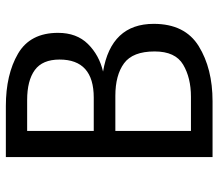

<svg xmlns="http://www.w3.org/2000/svg" viewBox="-64 -664 729 640"><g transform="rotate(-90 300.0 -344.5)"><path d="M282 0H96V-689H266Q371 -689 440.5 -648.5Q510 -608 510 -515Q510 -453 473 -415.5Q436 -378 381 -365Q540 -338 540 -196Q540 -92 465.5 -46Q391 0 282 0ZM286 -618H183V-396H294Q421 -396 421 -510Q421 -567 386 -592.5Q351 -618 286 -618ZM300 -324H183V-72H297Q360 -72 404 -98Q448 -124 448 -193Q448 -266 408.5 -295Q369 -324 300 -324Z"/></g></svg>

Font: FiraDG Mono
Style: Regular
Weight: 400
Designer: Carrois Corporate & Edenspiekermann AG
Foundry: Carrois Corporate GbR & Edenspiekermann AG
Version: Version 3.206